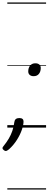

<svg xmlns="http://www.w3.org/2000/svg" viewBox="-59 -1030 392 1550"><path d="M213 -415Q192 -415 180.5 -425.5Q169 -436 169 -453Q169 -483 184.5 -501Q200 -519 226 -519Q247 -519 258.5 -509Q270 -499 270 -481Q270 -452 255 -433.5Q240 -415 213 -415ZM-13 189Q-20 189 -29.5 181Q-39 173 -39 166Q-39 162 -37 158Q-35 154 -31 150Q-6 119 11.5 89.5Q29 60 40.5 27Q52 -6 57 -46Q59 -61 69 -69Q79 -77 97 -77Q114 -77 122.5 -70Q131 -63 131 -50Q131 -22 117.5 17.5Q104 57 78 98.5Q52 140 14 175Q6 181 -0.5 185Q-7 189 -13 189ZM0 490H313V500H0ZM0 -20H313V0H0ZM0 -505H313V-500H0ZM0 -1010H313V-1000H0Z"/></svg>

Font: Playwrite RO Guides
Style: Regular
Weight: 400
Designer: Veronika Burian, José Scaglione
Foundry: TypeTogether
Version: Version 1.003